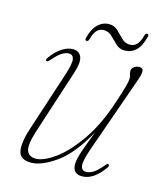

<svg xmlns="http://www.w3.org/2000/svg" viewBox="-90 -626 597 701"><g transform="rotate(15 208.0 -275.0)"><path d="M368 -59.5Q372 -55.5 367 -48Q328.5 7.5 284.5 7.5Q249.5 7.5 249 -29Q249 -48 260.5 -81Q272 -114 290 -160.5Q240.5 -70 186 -31.2Q131.5 7.5 92 7.5Q48.5 7.5 43.8 -25.5Q39 -58.5 58 -114.5L131 -337.5Q145 -381 142 -397.2Q139 -413.5 123.5 -413.5Q111.5 -413.5 97.2 -404.8Q83 -396 63 -372.5Q54.5 -363 50.5 -366Q46 -368.5 51.5 -377.5Q69.5 -403.5 91.2 -418Q113 -432.5 133.5 -432.5Q157.5 -432.5 165.5 -413Q173.5 -393.5 161 -354.5L81 -108Q63 -51.5 71 -31.2Q79 -11 105 -11Q133.5 -11 176 -41.2Q218.5 -71.5 262 -133.8Q305.5 -196 336.5 -292Q352.5 -341 356.5 -357.2Q360.5 -373.5 360.5 -382Q360.5 -391 358.2 -396.8Q356 -402.5 356 -410.5Q356 -419.5 364.8 -426Q373.5 -432.5 385 -432.5Q397.5 -432.5 399 -421.8Q400.5 -411 391 -384.5L289.5 -96Q272.5 -48 275.2 -30Q278 -12 295 -12Q307 -12 321.5 -20.5Q336 -29 357 -54.5Q364 -63 368 -59.5ZM315.5 -476.5Q296.5 -476.5 282.8 -489.5Q269 -502.5 255.8 -515.8Q242.5 -529 224.5 -529Q193.5 -529 182.5 -484.5Q180 -474.5 173 -474.5Q166 -474.5 168.5 -485Q177.5 -520.5 195.8 -537.8Q214 -555 238 -555Q257.5 -555 271 -541.8Q284.5 -528.5 297.8 -515.2Q311 -502 329.5 -502Q360 -502 371.5 -547Q373.5 -557 381 -557Q388 -557 385 -546Q376 -509.5 358.2 -493Q340.5 -476.5 315.5 -476.5Z"/></g></svg>

Font: Fraunces 144pt Soft Thin
Style: Italic
Weight: 100
Italic angle: -16°
Version: Version 1.000;[0bf87f6ff]